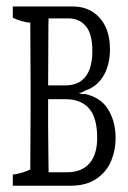

<svg xmlns="http://www.w3.org/2000/svg" viewBox="-20 -533 401 600"><path d="M20 12.7Q47.4 9.3 74.7 -3.4Q74.7 -3.4 74.7 -6.8Q74.7 -8.3 74.7 -19.5Q75.2 -61 75.2 -112.8Q75.2 -151.4 75.7 -199.2Q75.7 -228 75.7 -266.1Q75.2 -304.7 75.2 -353Q74.7 -394.5 74.7 -445.8Q74.7 -447.3 74.7 -458Q74.7 -458 74.7 -461.9Q47.4 -464.8 20 -477.5Q20 -490.2 20 -512.7Q20 -512.7 207.5 -512.7Q243.7 -512.7 270 -495.6Q296.4 -478.5 310.1 -448.5Q323.7 -418.5 323.7 -378.4Q323.7 -346.7 314 -318.6Q304.2 -290.5 283.2 -271Q267.6 -256.8 243.7 -249Q234.9 -241.2 226.1 -243.7Q234.9 -236.8 244.1 -239.7Q292.5 -229 314.9 -195.8Q341.3 -156.2 341.3 -101.1Q341.3 -64.5 327.6 -30.8Q314 2.9 282.2 25.1Q250.5 47.4 200.2 47.4Q200.2 47.4 20 47.4Q20 34.7 20 12.7ZM131.8 -475.6 131.3 -454.6Q131.3 -449.2 130.9 -376.5Q130.9 -352.1 130.4 -266.1Q130.4 -266.1 183.1 -266.1Q226.1 -266.1 247.3 -293.5Q268.6 -320.8 268.6 -373.8Q268.6 -426.8 248.3 -451.2Q228 -475.6 192.9 -475.6Q192.9 -475.6 131.8 -475.6ZM130.4 -218.3Q130.4 -218.3 130.4 -213.4Q130.4 -213.4 130.4 -204.1Q130.4 -204.1 130.4 -199.2Q130.4 -158.7 130.4 -134.3Q130.4 -112.8 131.3 -43Q131.3 -20 131.8 0.5Q131.8 5.4 131.8 5.4Q131.8 5.4 188.5 5.4Q234.9 5.4 259.3 -22.2Q283.7 -49.8 283.7 -102.5Q283.7 -142.1 273.2 -168.9Q262.7 -195.8 239.7 -209.5Q217.3 -223.1 184.6 -223.1Q184.6 -223.1 130.4 -223.1Q130.4 -223.1 130.4 -218.3Z"/></svg>

Font: Scarab Serif
Style: Light
Weight: 300
Designer: John Roberts
Foundry: Scarab
Version: 1.0